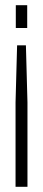

<svg xmlns="http://www.w3.org/2000/svg" viewBox="-20 -721 166 741"><path d="M41 -701H85V-613H41ZM40 0V-326L46 -546H80L86 -326V0Z"/></svg>

Font: TypoPRO Bebas Neue
Style: Regular
Weight: 400
Designer: Ryoichi Tsunekawa
Foundry: Ryoichi Tsunekawa
Version: Version 001.003